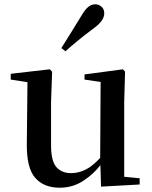

<svg xmlns="http://www.w3.org/2000/svg" viewBox="-20 -859 707 895"><path d="M258 16Q185 16 144.5 -29.5Q104 -75 105 -187L108 -476L30 -488V-515L212 -536L223 -525L218 -385V-181Q218 -109 242.5 -80.5Q267 -52 311 -52Q355 -52 396 -78Q423 -97 447 -123L449 -477L374 -488V-512L553 -536L563 -525L559 -385V-35L631 -28V1L451 11L448 -89Q414 -46 371 -18Q321 16 258 16ZM266 -635Q287 -669 309.5 -704.5Q332 -740 359 -785Q376 -814 391 -826.5Q406 -839 424 -839Q440 -839 453 -828Q466 -817 466 -796Q466 -780 454 -762.5Q442 -745 414 -725Q374 -695 343.5 -670Q313 -645 285 -620Z"/></svg>

Font: Early Summer Mincho SemiBold
Style: Regular
Weight: 600
Designer: GuiWonder
Version: Version 1.002